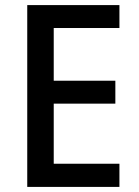

<svg xmlns="http://www.w3.org/2000/svg" viewBox="-20 -734 544 754"><path d="M449 0H87V-714H449V-624H191V-417H433V-327H191V-91H449Z"/></svg>

Font: Noto Sans Gurmukhi SemiCondensed Medium
Style: Regular
Weight: 500
Width: 4
Designer: Jelle Bosma - Monotype Design Team
Foundry: Monotype Imaging Inc.
Version: Version 2.004; ttfautohint (v1.8.4.7-5d5b)